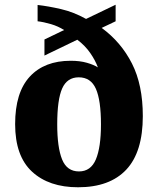

<svg xmlns="http://www.w3.org/2000/svg" viewBox="-20 -782 668 812"><path d="M310 10Q187 10 115.5 -56Q44 -122 44 -257Q44 -391 106 -458Q168 -525 279 -525Q318 -525 347.5 -516.5Q377 -508 394 -497Q383 -527 361.5 -558Q340 -589 307 -614L168 -547V-615L251 -655Q226 -671 195.5 -680Q165 -689 139 -692V-761Q184 -756 238 -743.5Q292 -731 344 -702L469 -762V-692L410 -664Q492 -604 538 -513.5Q584 -423 584 -291Q584 -139 514 -64.5Q444 10 310 10ZM314 -57Q364 -57 385.5 -108Q407 -159 407 -256Q407 -358 385.5 -406.5Q364 -455 313 -455Q264 -455 243 -408Q222 -361 222 -256Q222 -159 242.5 -108Q263 -57 314 -57Z"/></svg>

Font: Noto Serif Telugu ExtraBold
Style: Regular
Weight: 800
Designer: Jelle Bosma - Monotype Design Team
Foundry: Monotype Imaging Inc.
Version: Version 2.005; ttfautohint (v1.8.4.7-5d5b)